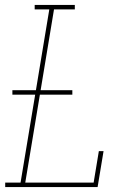

<svg xmlns="http://www.w3.org/2000/svg" viewBox="-20 -755 540 775"><path d="M1 0V-18H63L122 -373H30V-391H125L179 -717H120V-735H282V-717H198L144 -391H272V-373H141L82 -18H358L379 -145H398L374 0Z"/></svg>

Font: Iosevka Curly Slab ThObl
Style: Regular
Weight: 100
Italic angle: -9°
Monospace: yes
Designer: Belleve Invis
Foundry: Belleve Invis
Version: Version 11.0.0; ttfautohint (v1.8.3)